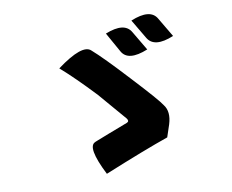

<svg xmlns="http://www.w3.org/2000/svg" viewBox="-81 -853 1162 961"><g transform="rotate(-10 500.0 -373.0)"><path d="M504 -689Q604 -729 636 -673L694 -575Q591 -533 560 -589L504 -689ZM641 -731Q743 -773 775 -717L833 -619Q732 -577 699 -633L641 -731ZM716 -124Q600 -84 387 3Q311 -147 358 -164Q346 -160 436 -195Q527 -230 530 -231Q544 -237 533 -252L412 -393Q314 -497 244 -558Q378 -657 418 -618Q469 -574 589 -444Q709 -315 727 -286Q756 -249 737 -187Z"/></g></svg>

Font: Swei Half Moon CJK SC
Style: Black
Weight: 900
Version: Version 2.071